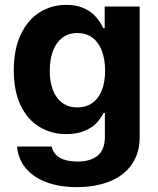

<svg xmlns="http://www.w3.org/2000/svg" viewBox="-20 -557 648 787"><path d="M49.9 43.5H191.9Q198.5 74.7 225.9 90Q253.2 105.2 297.7 105.2Q350.9 105.2 380.4 80.9Q409.9 56.5 409.9 3.7V-93.8H403.6L402.7 -91.3Q390.6 -67.2 372 -49.1Q353.3 -31 322.9 -19.1Q292.5 -7.3 252.1 -7.3Q191 -7.3 142.2 -36.5Q93.4 -65.8 64.9 -124.4Q36.5 -183.1 36.5 -268.6Q36.5 -355.3 65.3 -415.9Q94.1 -476.5 142.9 -506.8Q191.6 -537.1 252 -537.1Q290.9 -537.1 319.7 -525Q348.4 -513 366.8 -494.5Q385.1 -476 398.5 -451.5L403.4 -441.3H409.1V-530.3H552.5V5.8Q552.5 71.2 519.9 117.4Q487.4 163.5 429.3 186.8Q371.2 210 294.4 210Q223.2 210 169.2 189.4Q115.1 168.9 84.7 131.4Q54.2 94 49.9 43.5ZM410.8 -267.3Q410.8 -314.4 397.3 -349.3Q383.9 -384.2 358.5 -402.9Q333.1 -421.6 297 -421.6Q260.9 -421.6 235.5 -402.3Q210.2 -382.9 197 -348.1Q183.9 -313.2 183.9 -267.3Q183.9 -221.1 197 -187.4Q210.2 -153.7 235.5 -135.2Q260.9 -116.7 297 -116.7Q332.7 -116.7 358.3 -134.8Q383.9 -152.8 397.3 -186.6Q410.8 -220.3 410.8 -267.3Z"/></svg>

Font: Pretendard JP Variable
Style: Regular
Weight: 400
Designer: Base glyphs from Inter by Rasmus Andersson; Hangul glyphs from Noto Sans CJK(Source Han Sans) by Jang Soo-young and Kang
Foundry: Kil Hyung-jin
Version: Version 1.307;Glyphs 3.2 (3192)